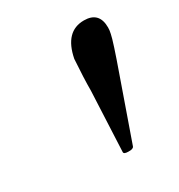

<svg xmlns="http://www.w3.org/2000/svg" viewBox="-90 -775 410 440"><g transform="rotate(-30 115.0 -555.0)"><path d="M228.5 -653.8Q225.6 -637.7 199.2 -563.5L143.6 -405.3Q141.6 -399.4 128.9 -399.9Q116.7 -399.9 116.7 -405.3L124 -563.5Q124 -596.2 127.4 -646Q140.1 -711.4 190.4 -711.4Q230.5 -711.4 230.5 -669.9Q230.5 -662.1 228.5 -653.8Z"/></g></svg>

Font: Dai Banna SIL Light
Style: Oblique
Weight: 400
Italic angle: -11°
Designer: Victor Gaultney
Foundry: SIL International
Version: Version 2.000